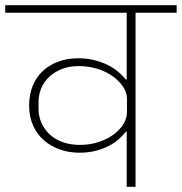

<svg xmlns="http://www.w3.org/2000/svg" viewBox="-40 -718 699 738"><path d="M447 -212H444Q433 -198 417 -183.5Q401 -169 379 -157.5Q357 -146 328.5 -138.5Q300 -131 265 -131Q225 -131 190 -143.5Q155 -156 128.5 -179Q102 -202 87 -236Q72 -270 72 -313Q72 -354 85.5 -387.5Q99 -421 124 -444.5Q149 -468 183.5 -481Q218 -494 260 -494Q295 -494 324 -486.5Q353 -479 375.5 -467.5Q398 -456 415 -441.5Q432 -427 444 -412H447V-669H-20V-698H639V-669H481V0H447ZM267 -161Q306 -161 339 -172Q372 -183 396 -200.5Q420 -218 434 -240.5Q448 -263 448 -287V-340Q448 -362 433.5 -384Q419 -406 394.5 -424Q370 -442 336 -453Q302 -464 263 -464Q227 -464 198.5 -453Q170 -442 149.5 -423Q129 -404 118.5 -378.5Q108 -353 108 -325V-300Q108 -271 119.5 -245.5Q131 -220 151.5 -201Q172 -182 201.5 -171.5Q231 -161 267 -161Z"/></svg>

Font: IBM Plex Sans Devanagari ExtraLight
Style: Regular
Weight: 200
Designer: Mike Abbink, Paul van der Laan, Pieter van Rosmalen, Erin McLaughlin
Foundry: Bold Monday
Version: Version 1.1